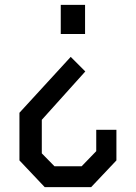

<svg xmlns="http://www.w3.org/2000/svg" viewBox="-20 -670 559 790"><path d="M376 -136H459V-10L355 100H164L60 -10V-206L271 -436L331 -376L152 -177V-39L204 14H316L376 -48ZM330 -530H230V-650H330Z"/></svg>

Font: Graduate
Style: Regular
Weight: 400
Version: Version 1.001